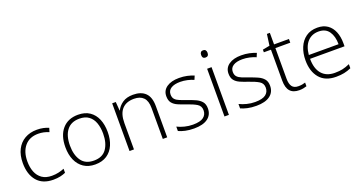

<svg xmlns="http://www.w3.org/2000/svg" viewBox="-40 -1362 3774 2007"><g transform="rotate(-20 1846.5 -358.5)"><path d="M300.8 9.8Q181.6 9.8 119.6 -63.5Q57.6 -136.7 57.6 -262.7Q57.6 -350.1 89.4 -412.4Q121.1 -474.6 179 -507.8Q236.8 -541 314 -541Q352.1 -541 384.8 -533.9Q417.5 -526.9 443.8 -515.1L430.7 -471.7Q372.6 -496.6 313.5 -496.6Q215.8 -496.6 162.1 -433.3Q108.4 -370.1 108.4 -263.2Q108.4 -196.3 128.9 -144.8Q149.4 -93.3 191.9 -63.7Q234.4 -34.2 300.8 -34.2Q339.8 -34.2 374.5 -42Q409.2 -49.8 438 -62V-17.1Q412.1 -5.4 378.2 2.2Q344.2 9.8 300.8 9.8Z M1003.4 -266.1Q1003.4 -184.1 976.6 -122.1Q949.7 -60.1 897 -25.1Q844.2 9.8 766.6 9.8Q692.4 9.8 640.1 -24.9Q587.9 -59.6 560.3 -121.6Q532.7 -183.6 532.7 -266.1Q532.7 -394.5 595.9 -467.8Q659.2 -541 771.5 -541Q848.6 -541 900.1 -505.9Q951.7 -470.7 977.5 -408.9Q1003.4 -347.2 1003.4 -266.1ZM583.5 -266.1Q583.5 -161.1 628.4 -97.2Q673.3 -33.2 767.6 -33.2Q863.3 -33.2 908 -97.7Q952.6 -162.1 952.6 -266.1Q952.6 -333 934.1 -385.3Q915.5 -437.5 875.5 -467.5Q835.4 -497.6 771 -497.6Q678.2 -497.6 630.9 -436Q583.5 -374.5 583.5 -266.1Z M1383.3 -541Q1472.7 -541 1520.5 -494.1Q1568.4 -447.3 1568.4 -347.2V0H1519.5V-344.2Q1519.5 -423.3 1483.2 -460.4Q1446.8 -497.6 1378.4 -497.6Q1291 -497.6 1244.9 -446.5Q1198.7 -395.5 1198.7 -292.5V0H1149.4V-530.8H1189.5L1196.8 -434.1H1199.7Q1220.7 -478.5 1266.1 -509.8Q1311.5 -541 1383.3 -541Z M2071.8 -139.2Q2071.8 -68.4 2019 -29.3Q1966.3 9.8 1867.2 9.8Q1812 9.8 1768.6 0Q1725.1 -9.8 1695.8 -23.9V-72.8Q1732.4 -54.7 1776.9 -43.5Q1821.3 -32.2 1868.2 -32.2Q1950.2 -32.2 1986.3 -60.1Q2022.5 -87.9 2022.5 -136.2Q2022.5 -184.1 1983.2 -208Q1943.8 -231.9 1873.5 -255.4Q1824.7 -271.5 1786.9 -288.1Q1749 -304.7 1727.5 -331.8Q1706.1 -358.9 1706.1 -405.8Q1706.1 -469.7 1757.3 -505.4Q1808.6 -541 1895 -541Q1942.9 -541 1984.1 -532Q2025.4 -522.9 2059.1 -508.8L2041.5 -466.8Q2011.2 -480.5 1971.7 -489.5Q1932.1 -498.5 1892.6 -498.5Q1827.6 -498.5 1791 -475.3Q1754.4 -452.1 1754.4 -408.2Q1754.4 -374 1772 -354.7Q1789.6 -335.4 1822.3 -322.5Q1855 -309.6 1899.9 -293.9Q1946.3 -277.8 1985.4 -260.3Q2024.4 -242.7 2048.1 -214.8Q2071.8 -187 2071.8 -139.2Z M2231 -727.1Q2249.5 -727.1 2258.3 -716.1Q2267.1 -705.1 2267.1 -686.5Q2267.1 -646.5 2231 -646.5Q2195.8 -646.5 2195.8 -686.5Q2195.8 -705.1 2204.6 -716.1Q2213.4 -727.1 2231 -727.1ZM2254.9 -530.8V0H2205.6V-530.8Z M2763.7 -139.2Q2763.7 -68.4 2710.9 -29.3Q2658.2 9.8 2559.1 9.8Q2503.9 9.8 2460.4 0Q2417 -9.8 2387.7 -23.9V-72.8Q2424.3 -54.7 2468.8 -43.5Q2513.2 -32.2 2560.1 -32.2Q2642.1 -32.2 2678.2 -60.1Q2714.4 -87.9 2714.4 -136.2Q2714.4 -184.1 2675 -208Q2635.7 -231.9 2565.4 -255.4Q2516.6 -271.5 2478.8 -288.1Q2440.9 -304.7 2419.4 -331.8Q2397.9 -358.9 2397.9 -405.8Q2397.9 -469.7 2449.2 -505.4Q2500.5 -541 2586.9 -541Q2634.8 -541 2676 -532Q2717.3 -522.9 2751 -508.8L2733.4 -466.8Q2703.1 -480.5 2663.6 -489.5Q2624 -498.5 2584.5 -498.5Q2519.5 -498.5 2482.9 -475.3Q2446.3 -452.1 2446.3 -408.2Q2446.3 -374 2463.9 -354.7Q2481.4 -335.4 2514.2 -322.5Q2546.9 -309.6 2591.8 -293.9Q2638.2 -277.8 2677.2 -260.3Q2716.3 -242.7 2740 -214.8Q2763.7 -187 2763.7 -139.2Z M3041 -32.7Q3064 -32.7 3083.7 -36.1Q3103.5 -39.6 3118.7 -44.9V-3.9Q3103 1.5 3081.8 5.6Q3060.5 9.8 3035.6 9.8Q2968.3 9.8 2934.6 -28.1Q2900.9 -65.9 2900.9 -146V-489.7H2821.8V-519L2900.4 -534.2L2917.5 -659.2H2950.2V-530.8H3115.7V-489.7H2950.2V-148.9Q2950.2 -91.8 2971.4 -62.3Q2992.7 -32.7 3041 -32.7Z M3433.1 -541Q3501 -541 3545.9 -509.3Q3590.8 -477.5 3613.3 -422.1Q3635.7 -366.7 3635.7 -295.9V-260.3H3252.4Q3252.4 -150.9 3303 -92.3Q3353.5 -33.7 3447.8 -33.7Q3496.6 -33.7 3533 -41.5Q3569.3 -49.3 3614.3 -69.3V-23.9Q3575.2 -6.3 3536.1 1.7Q3497.1 9.8 3446.3 9.8Q3325.7 9.8 3263.7 -64Q3201.7 -137.7 3201.7 -260.7Q3201.7 -340.3 3228.3 -403.8Q3254.9 -467.3 3306.4 -504.2Q3357.9 -541 3433.1 -541ZM3432.6 -498.5Q3356.4 -498.5 3309.3 -447.8Q3262.2 -397 3253.9 -302.2H3584.5Q3584.5 -389.6 3547.1 -444.1Q3509.8 -498.5 3432.6 -498.5Z"/></g></svg>

Font: Open Sans Light
Style: Regular
Weight: 300
Designer: Monotype Design Team
Foundry: Monotype Imaging Inc.
Version: Version 3.000; ttfautohint (v1.8.4)